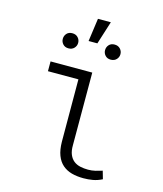

<svg xmlns="http://www.w3.org/2000/svg" viewBox="-119 -892 839 990"><g transform="rotate(15 300.0 -397.5)"><path d="M101.1 -528.3H323.7L324.2 -141.6Q323.7 -110.4 332.3 -90.6Q340.8 -70.8 355.5 -59.3Q370.1 -47.9 389.9 -43.5Q409.7 -39.1 431.6 -39.1Q452.1 -39.1 471.2 -43.7Q490.2 -48.3 506.8 -53.7L519 -11.2Q493.7 1.5 469.7 5.6Q445.8 9.8 420.4 9.8Q385.3 9.8 356.9 2Q328.6 -5.9 308.1 -23.7Q287.6 -41.5 276.4 -70.8Q265.1 -100.1 264.6 -143.6L263.7 -476.1H101.1ZM280.3 -803.7H349.1L310.1 -680.7H263.2ZM131.8 -657.2Q131.8 -673.8 142.6 -685.8Q153.3 -697.8 172.4 -697.8Q191.4 -697.8 202.6 -685.8Q213.9 -673.8 213.9 -657.2Q213.9 -641.1 202.6 -629.2Q191.4 -617.2 172.4 -617.2Q153.8 -617.2 142.8 -629.2Q131.8 -641.1 131.8 -657.2ZM357.4 -657.2Q357.4 -673.8 368.2 -685.8Q378.9 -697.8 397.9 -697.8Q417 -697.8 428.2 -685.8Q439.5 -673.8 439.5 -657.2Q439.5 -641.1 428.2 -629.2Q417 -617.2 397.9 -617.2Q379.4 -617.2 368.4 -629.2Q357.4 -641.1 357.4 -657.2Z"/></g></svg>

Font: Roboto Mono Light
Style: Regular
Weight: 300
Designer: Google
Version: Version 2.000985; 2015; ttfautohint (v1.3)